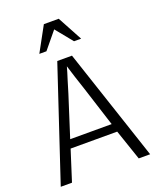

<svg xmlns="http://www.w3.org/2000/svg" viewBox="-163 -997 891 1092"><g transform="rotate(-20 282.5 -451.0)"><path d="M238 -902H328L409 -752H366L283 -854L199 -752H156ZM257 -559Q239 -502 234 -483L155 -236H406L327 -483Q300 -563 279 -632Q270 -599 257 -559ZM12 0 238 -679H327L553 0H484L421 -185H139L80 0Z"/></g></svg>

Font: Pavanam
Style: Regular
Weight: 400
Designer: Tharique Azeez
Foundry: Tharique Azeez
Version: Version 1.86; ttfautohint (v1.3) -l 8 -r 50 -G 200 -x 14 -D 